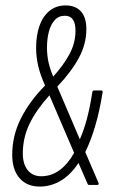

<svg xmlns="http://www.w3.org/2000/svg" viewBox="-20 -681 422 707"><path d="M126 6Q79 6 52 -25Q25 -56 25 -111Q25 -182 57.5 -246Q90 -310 146 -366Q128 -406 120.5 -439Q113 -472 113 -505Q113 -550 125 -585Q137 -620 161.5 -640.5Q186 -661 222 -661Q258 -661 278 -639Q298 -617 298 -574Q298 -519 270.5 -468Q243 -417 191 -362L274 -168Q289 -202 300.5 -245.5Q312 -289 320 -342Q321 -348 327 -348H353Q358 -348 358 -342Q347 -273 331 -218.5Q315 -164 294 -121L343 -7Q344 -5 343 -2.5Q342 0 339 0H308Q304 0 303 -3L269 -81Q241 -38 204.5 -16Q168 6 126 6ZM132 -32Q204 -32 253 -118L162 -330Q114 -277 89 -225.5Q64 -174 64 -116Q64 -77 82 -54.5Q100 -32 132 -32ZM176 -399Q214 -441 236 -482Q258 -523 258 -568Q258 -623 219 -623Q196 -623 181.5 -607Q167 -591 160 -564.5Q153 -538 153 -506Q153 -478 158.5 -452.5Q164 -427 176 -399Z"/></svg>

Font: Sofia Sans Extra Condensed Light
Style: Italic
Weight: 300
Italic angle: -9°
Version: Version 4.100